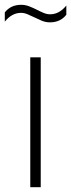

<svg xmlns="http://www.w3.org/2000/svg" viewBox="-56 -779 296 799"><path d="M70 0V-540.5H113.5V0ZM152 -686Q134 -686 117.2 -693Q100.5 -700 85.5 -707.5Q71 -714.5 57.8 -720Q44.5 -725.5 31.5 -725.5Q-6.5 -725.5 -36 -689V-727.5Q-11 -759 32 -759Q50 -759 66.8 -752.2Q83.5 -745.5 98.5 -738Q113 -730.5 126.2 -725Q139.5 -719.5 152.5 -719.5Q190.5 -719.5 220 -756V-717.5Q195 -686 152 -686Z"/></svg>

Font: Encode Sans Cnd XLt
Style: Regular
Weight: 200
Width: 3
Designer: Multiple Designers
Foundry: Impallari Type
Version: Version 3.002; ttfautohint (v1.8.3) -l 8 -r 50 -G 200 -x 14 